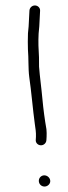

<svg xmlns="http://www.w3.org/2000/svg" viewBox="-20 -741 249 703"><path d="M122.2 -80C121.6 -67.8 130.8 -58 143 -58C153.6 -58 163.5 -66.4 164 -77C164.6 -88.6 154.2 -99 142.2 -99C131.6 -99 122.7 -90.6 122.2 -80ZM149.9 -228 150.6 -240C151.1 -249.3 150.9 -258.7 150 -268C144.1 -301.3 138.7 -341 135.3 -378.5C131.7 -419.1 125.8 -459.2 123 -497L122.8 -531C120.9 -560.3 119.8 -588.1 121.4 -618C122.5 -627.3 123.3 -636 123.8 -644L126.8 -702C127.3 -712.6 118.3 -721 107.8 -721C97.2 -721 88.3 -712.6 87.8 -702L84.8 -644C84.4 -636.7 83.6 -628.3 82.4 -619C81.5 -600.6 81.8 -575.2 82.3 -559C85.1 -528.4 83 -489.4 87.1 -459C94.8 -406.8 100.3 -338.7 107.5 -287C109.6 -272.5 112.4 -256 111.6 -240L110.9 -228C110.4 -217.4 119.4 -209 130 -209C140.5 -209 149.4 -217.4 149.9 -228Z"/></svg>

Font: Just Breathe
Style: Obl1
Weight: 400
Foundry: Cannot Into Space Fonts
Version: Version 0.72